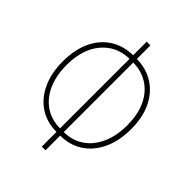

<svg xmlns="http://www.w3.org/2000/svg" viewBox="-211 -833 951 951"><g transform="rotate(45 265.0 -357.5)"><path d="M252 10V-93Q184 -93 133.5 -126.5Q83 -160 55 -220.5Q27 -281 27 -362Q27 -443 54.5 -503Q82 -563 133 -596Q184 -629 252 -630V-725H278V-630Q346 -629 397 -596Q448 -563 476 -504Q504 -445 504 -364Q504 -282 475.5 -221Q447 -160 396 -126.5Q345 -93 278 -93V10ZM252 -118V-605Q162 -603 107.5 -538Q53 -473 53 -363Q53 -289 77.5 -234Q102 -179 147 -148.5Q192 -118 252 -118ZM278 -118Q337 -118 382 -148.5Q427 -179 452 -234.5Q477 -290 477 -364Q477 -474 423 -538.5Q369 -603 278 -605Z"/></g></svg>

Font: Noto Sans Mono Condensed Thin
Style: Regular
Weight: 100
Width: 3
Designer: Monotype Design Team
Foundry: Monotype Imaging Inc.
Version: Version 2.014; ttfautohint (v1.8.4.7-5d5b)